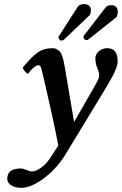

<svg xmlns="http://www.w3.org/2000/svg" viewBox="-20 -677 590 929"><path d="M542 -643.1Q549.8 -635.3 549.8 -622.1V-615.2Q546.9 -596.7 542 -592.8L404.8 -483.9Q404.8 -482.9 401.9 -482.9Q400.9 -482.9 398.9 -483.4Q397 -483.9 396 -483.9Q391.6 -483.9 387.5 -487.8Q383.3 -491.7 384.8 -497.1Q384.8 -497.6 384.3 -499Q383.8 -500.5 383.8 -501V-502L491.2 -641.1Q498.5 -651.9 519 -651.9Q533.2 -651.9 542 -643.1ZM409.2 -650.9Q419.9 -643.1 419.9 -627.9Q419.9 -623 418.9 -621.1Q418.5 -619.6 418.5 -616.2Q418.5 -612.8 417.7 -609.9Q417 -606.9 415 -605L288.1 -483.9Q283.7 -481 275.9 -481Q271 -481 267.3 -484.9Q263.7 -488.8 264.2 -494.1Q264.6 -494.6 263.2 -496.1Q261.7 -497.6 262.2 -498L356 -644Q363.8 -657.2 389.2 -657.2Q399.4 -657.2 409.2 -650.9ZM294.9 -344.2 337.9 -89.8 339.8 -88.9 440.9 -265.1Q453.1 -286.6 456.5 -296.1Q460 -305.7 460 -316.9Q460 -325.7 450.7 -348.1Q441.4 -370.6 441.4 -395.5Q441.4 -415 458.7 -429.4Q476.1 -443.8 499 -443.8Q549.3 -443.8 549.3 -380.4Q549.3 -360.8 535.6 -330.8Q522 -300.8 487.8 -244.1L298.8 66.9Q254.4 140.1 192.4 185.5Q130.4 231.9 83 231.9Q68.8 231.9 54.7 228.5Q40.5 225.1 27.8 214.6Q15.1 204.1 15.1 188Q15.1 138.2 80.1 138.2Q91.3 138.2 108.4 145.5Q125.5 152.8 134.8 152.8Q152.8 152.8 180.7 133.1Q208.5 113.3 235.8 67.9L262.2 26.9Q251.5 -29.8 231.4 -122.1L196.3 -277.3L181.2 -340.8Q176.3 -361.8 166 -361.8Q156.2 -361.8 141.1 -348.6Q126 -335.4 115.2 -319.3Q96.2 -331.5 89.8 -350.1Q132.3 -401.4 161.9 -422.6Q191.4 -443.8 233.9 -443.8Q246.6 -443.8 256.3 -438Q266.1 -432.1 271.7 -424.8Q277.3 -417.5 282.2 -402.1Q287.1 -386.7 289.1 -376Q290.5 -371.1 294.9 -344.2Z"/></svg>

Font: Linux Libertine G
Style: Bold Italic
Weight: 700
Italic angle: -11.5°
Designer: Philipp H. Poll
Foundry: Philipp H. Poll
Version: Version 4.1.0